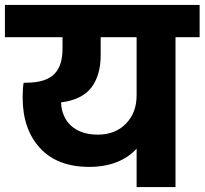

<svg xmlns="http://www.w3.org/2000/svg" viewBox="-37 -760 831 780"><path d="M217 -609V-564C217 -472 178 -424 69 -424H59C56 -406 55 -386 55 -364C55 -277 79 -209 126 -158C173 -107 240 -82 326 -82C410 -82 475 -109 518 -156V0H676V-609H774V-740H-17V-609ZM334 -404C359 -437 372 -481 372 -535V-609H518V-373C518 -326 504 -288 475 -258C446 -228 408 -213 360 -213C268 -213 214 -265 211 -344C267 -351 308 -371 334 -404Z"/></svg>

Font: Poppins
Style: Bold
Weight: 700
Designer: Ninad Kale (Devanagari), Jonny Pinhorn (Latin)
Foundry: Indian Type Foundry
Version: 4.004